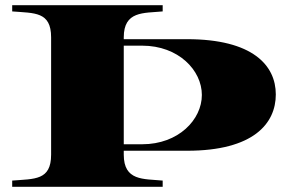

<svg xmlns="http://www.w3.org/2000/svg" viewBox="-20 -720 1151 740"><path d="M457 -124V-139H701C957 -139 1043 -244 1043 -356C1043 -468 954 -569 701 -569H457V-576C457 -678 533 -669 607 -676V-700H27V-676C113 -669 177 -676 177 -576V-124C177 -24 113 -31 27 -24V0H607V-24C533 -31 457 -22 457 -124ZM457 -164V-544H528C668 -544 758 -449 758 -354C758 -259 668 -164 528 -164Z"/></svg>

Font: Sprat Extended Black
Style: Regular
Weight: 900
Width: 9
Designer: Ethan Nakache
Foundry: Collletttivo
Version: Version 2.000;Glyphs 3.2 (3217)